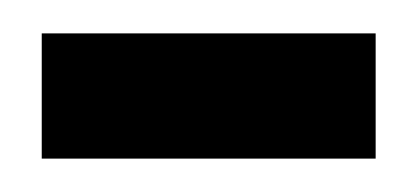

<svg xmlns="http://www.w3.org/2000/svg" viewBox="-20 -295 250 115"><path d="M5 -200V-275H205V-200Z"/></svg>

Font: Jost
Style: Regular
Weight: 400
Version: Version 3.500